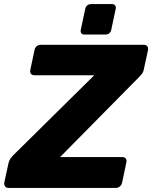

<svg xmlns="http://www.w3.org/2000/svg" viewBox="-42 -919 744 939"><path d="M-1 0Q-11 0 -17 -7.5Q-23 -15 -21 -26L0 -123Q4 -137 11 -146Q18 -155 22 -159L419 -551H126Q115 -551 109.5 -558Q104 -565 106 -576L127 -675Q129 -686 137.5 -693Q146 -700 157 -700H661Q672 -700 678 -693Q684 -686 682 -675L661 -578Q659 -567 653 -559Q647 -551 640 -544L252 -151H556Q567 -151 573 -143.5Q579 -136 576 -125L555 -25Q553 -15 544.5 -7.5Q536 0 525 0ZM371 -750Q361 -750 356 -756Q351 -762 353 -773L375 -876Q377 -886 384.5 -892.5Q392 -899 403 -899H506Q516 -899 521 -892.5Q526 -886 524 -876L502 -773Q500 -762 492 -756Q484 -750 474 -750Z"/></svg>

Font: Rubik
Style: Bold Italic
Weight: 700
Italic angle: -12°
Designer: Hubert and Fischer
Foundry: Hubert and Fischer
Version: Version 2.300;gftools[0.9.30]